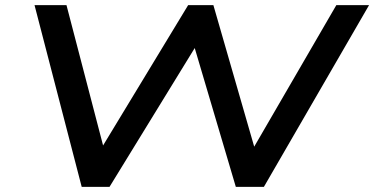

<svg xmlns="http://www.w3.org/2000/svg" viewBox="-20 -725 1452 745"><path d="M297 0 114 -705H238L389 -126H359L710 -705H808L975 -126H949L1285 -705H1412L1004 0H895L731 -554H745L405 0Z"/></svg>

Font: Nunito Sans 10pt Expanded SemiBold
Style: Italic
Weight: 600
Width: 7
Italic angle: -9°
Designer: Vernon Adams
Foundry: Vernon Adams
Version: Version 3.101;gftools[0.9.27]